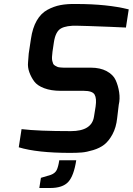

<svg xmlns="http://www.w3.org/2000/svg" viewBox="-20 -758 665 962"><path d="M177 184 185 133 235 118Q256 110 264 94Q272 78 277 45H362Q350 123 322 153.5Q294 184 231 184ZM74 -20 88 -111Q172 -101 335 -101Q440 -101 451 -174L459 -224Q465 -265 454 -284Q443 -303 399 -303H284Q236 -303 201.5 -316Q167 -329 151.5 -350Q136 -371 127 -396Q118 -421 120.5 -445.5Q123 -470 124 -490L135 -563Q143 -618 164 -654.5Q185 -691 217 -708.5Q249 -726 283 -732.5Q317 -739 362 -738Q517 -738 625 -711L611 -620Q594 -621 533 -623.5Q472 -626 425.5 -627.5Q379 -629 369 -629Q313 -631 285.5 -615.5Q258 -600 250 -546L243 -499Q241 -484 240.5 -472.5Q240 -461 242 -452.5Q244 -444 246.5 -438.5Q249 -433 256 -429Q263 -425 267.5 -423Q272 -421 282.5 -420Q293 -419 299 -419Q305 -419 318 -419H435Q482 -419 514.5 -401.5Q547 -384 559.5 -356.5Q572 -329 577 -296Q582 -263 575 -233L567 -166Q562 -119 543.5 -85Q525 -51 502.5 -33.5Q480 -16 447 -6Q414 4 389.5 6Q365 8 332 8Q166 8 74 -20Z"/></svg>

Font: Exo
Style: Demi Bold Italic
Weight: 600
Designer: Natanael Gama
Version: Version 1